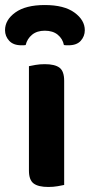

<svg xmlns="http://www.w3.org/2000/svg" viewBox="-51 -736 357 763"><path d="M64 -264H204V-1Q195 1 178 4Q161 7 141 7Q101 7 82.5 -7Q64 -21 64 -58ZM204 -192H64V-473Q73 -475 90 -478Q107 -481 127 -481Q167 -481 185.5 -467Q204 -453 204 -415ZM127 -614Q96 -614 76.5 -598Q57 -582 51 -557Q47 -556 43 -556Q39 -556 34 -556Q2 -556 -14.5 -574Q-31 -592 -31 -616Q-31 -657 10 -686.5Q51 -716 127 -716Q204 -716 245 -686Q286 -656 286 -616Q286 -592 270 -574Q254 -556 221 -556Q217 -556 212.5 -556Q208 -556 203 -557Q198 -582 178.5 -598Q159 -614 127 -614Z"/></svg>

Font: BalooTamma2Bold
Style: Bold
Weight: 700
Designer: Divya Kowshik, Shuchita Grover and Ek Type
Foundry: Ek Type
Version: Version 1.700